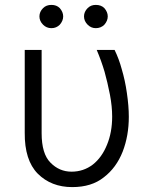

<svg xmlns="http://www.w3.org/2000/svg" viewBox="-20 -752 626 784"><path d="M186 -88Q222 -51 272 -51Q321 -51 359 -80Q396 -109 417 -161Q438 -212 438 -276Q438 -317 429 -365Q419 -416 407 -459Q394 -503 375 -548H448Q466 -511 477 -470Q491 -423 498 -373Q506 -319 506 -275Q506 -198 481 -133Q455 -67 404 -28Q354 12 275 12Q189 12 134 -43Q80 -98 81 -210V-548H150V-208Q150 -124 186 -88ZM156 -651Q141 -666 141 -685Q141 -704 156 -719Q169 -732 190 -732Q211 -732 224 -719Q238 -703 238 -685Q238 -667 224 -651Q210 -637 190 -637Q170 -637 156 -651ZM338 -651Q323 -666 323 -685Q323 -704 338 -719Q351 -732 371 -732Q393 -732 406 -719Q420 -703 420 -685Q420 -667 406 -651Q392 -637 371 -637Q352 -637 338 -651Z"/></svg>

Font: Sinter Normal
Style: Regular
Weight: 350
Foundry: Adobe & rsms
Version: Version 1.000